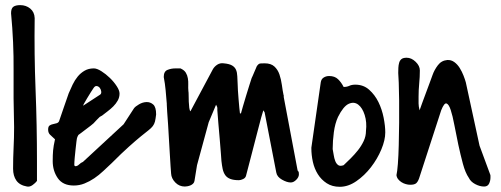

<svg xmlns="http://www.w3.org/2000/svg" viewBox="-20 -717 1926 738"><path d="M30.3 -68.4Q30.3 -109.4 32.2 -148.4Q34.2 -187.5 34.2 -228.5Q31.2 -339.8 32.2 -446.8Q33.2 -553.7 22.5 -666Q22.5 -684.6 31.2 -690.9Q40 -697.3 57.6 -697.3Q80.1 -697.3 96.2 -684.1Q112.3 -670.9 113.3 -647.5Q111.3 -508.8 116.7 -372.6Q122.1 -236.3 122.1 -96.7V-21.5Q116.2 -13.7 105.5 -5.9Q94.7 2 84 0Q55.7 -4.9 43 -22.9Q30.3 -41 30.3 -68.4Z M580.1 -277.3Q578.1 -259.8 575.7 -250Q573.2 -240.2 567.4 -232.4Q561.5 -224.6 550.8 -216.3Q540 -208 521.5 -192.9Q502.9 -177.7 475.6 -153.3Q448.2 -128.9 409.2 -89.8Q393.6 -75.2 377 -59.6Q360.4 -43.9 342.3 -31.7Q324.2 -19.5 304.7 -11.7Q285.2 -3.9 263.7 -3.9Q221.7 -3.9 202.1 -32.2Q182.6 -60.5 182.6 -97.7Q182.6 -122.1 184.1 -138.7Q185.5 -155.3 191.4 -181.6Q180.7 -191.4 172.9 -198.7Q165 -206.1 165 -218.8Q165 -230.5 170.4 -234.4Q175.8 -238.3 183.1 -239.7Q190.4 -241.2 197.3 -243.2Q204.1 -245.1 207 -251Q209 -256.8 214.4 -272.5Q219.7 -288.1 225.6 -305.2Q231.4 -322.3 236.8 -337.4Q242.2 -352.5 244.1 -358.4Q251 -375 259.3 -392.1Q267.6 -409.2 278.8 -422.9Q290 -436.5 305.2 -445.3Q320.3 -454.1 340.8 -454.1Q352.5 -454.1 369.6 -443.4Q386.7 -432.6 402.3 -417.5Q418 -402.3 428.7 -385.7Q439.5 -369.1 439.5 -357.4Q439.5 -342.8 432.6 -330.6Q425.8 -318.4 415.5 -308.1Q405.3 -297.9 393.6 -289.1Q381.8 -280.3 372.1 -272.5Q371.1 -272.5 368.2 -270.5Q365.2 -268.6 363.3 -267.6Q362.3 -266.6 358.9 -263.2Q355.5 -259.8 351.6 -255.9Q347.7 -252 344.2 -248Q340.8 -244.1 339.8 -243.2Q336.9 -240.2 328.6 -233.9Q320.3 -227.5 310.5 -220.2Q300.8 -212.9 292.5 -206.5Q284.2 -200.2 281.2 -198.2L277.3 -190.4Q275.4 -186.5 273.9 -173.3Q272.5 -160.2 270.5 -143.6Q268.6 -127 267.1 -109.9Q265.6 -92.8 265.6 -82Q265.6 -81.1 266.6 -80.1Q268.6 -78.1 269.5 -78.1Q277.3 -78.1 284.2 -85Q291 -91.8 298.8 -94.7L455.1 -239.3L495.1 -300.8Q500 -307.6 514.2 -315.9Q528.3 -324.2 543 -324.7Q557.6 -325.2 568.8 -315.4Q580.1 -305.7 580.1 -277.3ZM365.2 -353.5Q370.1 -357.4 369.1 -365.2Q368.2 -373 363.8 -378.9Q359.4 -384.8 352.5 -386.2Q345.7 -387.7 339.8 -378.9Q336.9 -375 329.6 -363.3Q322.3 -351.6 314.9 -339.4Q307.6 -327.1 302.7 -318.4Q297.9 -309.6 300.8 -311.5Z M621.1 -318.4Q619.1 -343.8 616.7 -369.6Q614.3 -395.5 609.4 -420.9Q609.4 -442.4 623.5 -448.2Q637.7 -454.1 654.3 -454.1H673.8Q688.5 -447.3 694.3 -437.5Q700.2 -427.7 702.1 -416Q704.1 -404.3 703.6 -391.6Q703.1 -378.9 704.1 -367.2Q705.1 -362.3 705.1 -350.6Q705.1 -338.9 705.6 -326.2Q706.1 -313.5 707.5 -302.7Q709 -292 711.9 -289.1L797.9 -450.2Q803.7 -460.9 814.9 -468.3Q826.2 -475.6 839.8 -473.6Q861.3 -471.7 872.1 -465.3Q882.8 -459 887.2 -448.7Q891.6 -438.5 892.1 -423.8Q892.6 -409.2 893.6 -391.6Q893.6 -385.7 894.5 -369.6Q895.5 -353.5 897 -335.9Q898.4 -318.4 899.9 -302.7Q901.4 -287.1 902.3 -281.2H906.2Q908.2 -288.1 913.6 -307.6Q918.9 -327.1 925.8 -348.6Q932.6 -370.1 938.5 -389.6Q944.3 -409.2 947.3 -417Q948.2 -418.9 951.2 -425.3Q954.1 -431.6 957 -439Q960 -446.3 962.9 -452.6Q965.8 -459 966.8 -461.9Q973.6 -472.7 981 -473.1Q988.3 -473.6 997.1 -473.6Q1021.5 -473.6 1034.7 -461.4Q1047.9 -449.2 1054.2 -430.7Q1060.5 -412.1 1063.5 -390.1Q1066.4 -368.2 1070.3 -349.6Q1071.3 -349.6 1071.3 -348.1Q1071.3 -346.7 1070.3 -345.7L1124 -61.5Q1127.9 -57.6 1128.4 -54.7Q1128.9 -51.8 1128.9 -46.9Q1128.9 -36.1 1118.7 -25.9Q1108.4 -15.6 1097.7 -15.6Q1083 -15.6 1064 -26.4Q1044.9 -37.1 1042 -53.7L997.1 -285.2L992.2 -293Q990.2 -288.1 983.9 -265.1Q977.5 -242.2 968.8 -207.5Q960 -172.9 948.7 -129.9Q937.5 -86.9 925.8 -42Q923.8 -33.2 914.6 -28.8Q905.3 -24.4 898.4 -24.4Q877.9 -24.4 865.2 -29.3Q852.5 -34.2 845.7 -43.9Q838.9 -53.7 835.9 -67.4Q833 -81.1 831.1 -98.6Q831.1 -102.5 829.1 -126.5Q827.1 -150.4 824.7 -181.2Q822.3 -211.9 819.3 -243.2Q816.4 -274.4 815.4 -293Q815.4 -296.9 815.4 -298.8Q815.4 -300.8 815.4 -302.2Q815.4 -303.7 814.5 -306.2Q813.5 -308.6 810.5 -314.5L782.2 -247.1L737.3 -82L727.5 -21.5Q726.6 -15.6 722.2 -11.2Q717.8 -6.8 711.9 -4.4Q706.1 -2 700.2 -1Q694.3 0 690.4 0Q668.9 0 653.8 -15.6Q638.7 -31.2 637.7 -49.8Q636.7 -56.6 635.7 -76.7Q634.8 -96.7 632.8 -124Q630.9 -151.4 629.4 -181.6Q627.9 -211.9 626 -239.3Q624 -266.6 622.6 -287.1Q621.1 -307.6 621.1 -314.5V-318.4Z M1176.8 -149.4 1212.9 -400.4Q1214.8 -413.1 1224.1 -418.9Q1233.4 -424.8 1245.1 -424.8Q1266.6 -424.8 1279.3 -412.6Q1292 -400.4 1300.8 -382.8H1301.8Q1313.5 -382.8 1322.8 -387.2Q1332 -391.6 1345.7 -391.6Q1377 -391.6 1398.9 -372.1Q1420.9 -352.5 1434.6 -324.7Q1448.2 -296.9 1454.6 -264.6Q1460.9 -232.4 1460.9 -208Q1460.9 -178.7 1445.8 -142.6Q1430.7 -106.4 1405.8 -74.2Q1380.9 -42 1349.6 -20.5Q1318.4 1 1286.1 1Q1256.8 1 1235.8 -12.7Q1214.8 -26.4 1201.7 -47.4Q1188.5 -68.4 1182.6 -94.7Q1176.8 -121.1 1176.8 -146.5ZM1258.8 -143.6Q1260.7 -133.8 1262.7 -121.1Q1264.6 -108.4 1268.6 -98.1Q1272.5 -87.9 1279.8 -82.5Q1287.1 -77.1 1300.8 -82Q1313.5 -93.8 1328.1 -108.4Q1342.8 -123 1356 -139.6Q1369.1 -156.2 1377.9 -174.8Q1386.7 -193.4 1386.7 -213.9Q1390.6 -247.1 1381.8 -274.9Q1373 -302.7 1356.9 -314.9Q1340.8 -327.1 1320.3 -317.9Q1299.8 -308.6 1279.3 -267.6Q1267.6 -242.2 1263.2 -208.5Q1258.8 -174.8 1258.8 -146.5Z M1782.2 -33.2Q1768.6 -52.7 1759.3 -87.4Q1750 -122.1 1741.7 -160.6Q1733.4 -199.2 1726.6 -235.8Q1719.7 -272.5 1712.4 -294.4Q1705.1 -316.4 1696.3 -319.3Q1687.5 -322.3 1675.8 -293L1590.8 -31.2Q1585.9 -17.6 1579.1 -12.2Q1572.3 -6.8 1556.6 -6.8Q1548.8 -6.8 1540 -9.3Q1531.2 -11.7 1523.4 -16.6Q1515.6 -21.5 1510.3 -28.3Q1504.9 -35.2 1503.9 -43.9Q1506.8 -55.7 1509.3 -86.9Q1511.7 -118.2 1512.7 -159.2Q1513.7 -200.2 1514.2 -245.6Q1514.6 -291 1514.2 -330.6Q1513.7 -370.1 1512.7 -398.9Q1511.7 -427.7 1510.7 -436.5Q1510.7 -446.3 1511.2 -456.5Q1511.7 -466.8 1514.2 -475.6Q1516.6 -484.4 1522.9 -489.7Q1529.3 -495.1 1543 -495.1Q1561.5 -495.1 1577.6 -479.5Q1593.8 -463.9 1593.8 -446.3Q1593.8 -420.9 1591.3 -396Q1588.9 -371.1 1588.9 -345.7Q1588.9 -330.1 1588.9 -319.3Q1588.9 -308.6 1592.8 -293Q1595.7 -300.8 1602.5 -320.3Q1609.4 -339.8 1617.7 -361.3Q1626 -382.8 1632.8 -401.9Q1639.6 -420.9 1642.6 -428.7Q1649.4 -448.2 1663.1 -466.3Q1676.8 -484.4 1699.2 -486.3Q1713.9 -487.3 1726.1 -478.5Q1738.3 -469.7 1747.1 -455.6Q1755.9 -441.4 1761.7 -426.3Q1767.6 -411.1 1770.5 -400.4L1823.2 -157.2L1864.3 -45.9Q1865.2 -44.9 1865.2 -40.5Q1865.2 -36.1 1865.2 -34.2Q1865.2 -22.5 1859.9 -11.2Q1854.5 0 1840.8 0Q1824.2 0 1806.6 -9.3Q1789.1 -18.6 1782.2 -33.2Z"/></svg>

Font: Covered By Your Grace
Style: Regular
Weight: 400
Designer: Kimberly Geswein
Foundry: Kimberly Geswein
Version: Version 1.0